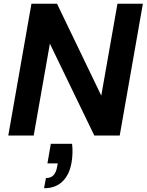

<svg xmlns="http://www.w3.org/2000/svg" viewBox="-20 -720 779 1020"><path d="M24 0 147 -700H283L518 -212L604 -700H739L616 0H481L245 -488L159 0ZM214 280 224 226Q250 226 264.5 210.5Q279 195 284 163L287 148H232L250 44H363Q366 71 365 96Q364 121 360 144Q349 208 312 244Q275 280 214 280Z"/></svg>

Font: DM Sans 20pt
Style: Bold Italic
Weight: 700
Italic angle: -10°
Version: Version 4.004;gftools[0.9.30]